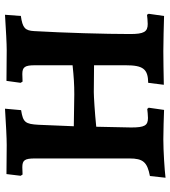

<svg xmlns="http://www.w3.org/2000/svg" viewBox="24 -714 698 787"><g transform="rotate(-90 373.5 -320.0)"><path d="M39 9C71 5 149 0 197 0C227 0 293 2 317 3L326 -60L321 -66C312 -65 296 -63 284 -63C253 -63 245 -77 245 -132L248 -275C306 -281 372 -285 390 -285L500 -284V-155C500 -83 485 -63 428 -62L420 2C463 1 529 0 558 0C600 0 664 2 702 3L711 -60L707 -67C698 -66 683 -64 669 -64C637 -64 628 -80 628 -136C628 -237 633 -409 640 -529C642 -567 653 -577 702 -584L707 -649C643 -645 588 -642 562 -642L436 -643L428 -585L433 -577L464 -578C493 -578 500 -567 500 -526V-372C452 -367 422 -365 381 -365L250 -367L256 -511C259 -566 266 -575 316 -583L322 -649C259 -645 201 -642 173 -642L54 -643L47 -585L52 -577L82 -578C111 -578 118 -568 118 -526V-139C118 -83 103 -66 46 -55Z"/></g></svg>

Font: Alegreya SC
Style: Bold
Weight: 700
Designer: Juan Pablo del Peral
Foundry: Huerta Tipografica
Version: Version 2.007;PS 002.007;hotconv 1.0.88;makeotf.lib2.5.64775